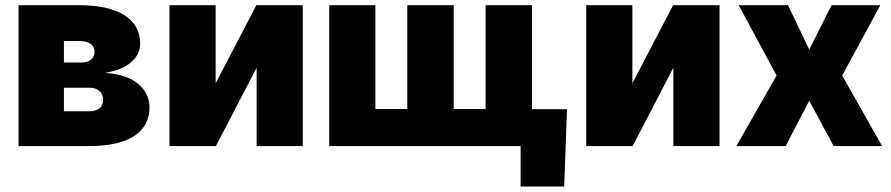

<svg xmlns="http://www.w3.org/2000/svg" viewBox="-20 -550 3355 723"><path d="M49.8 0H316.4C462.9 0 543 -50.8 543 -146.5C543 -208 492.2 -269.5 375 -275.4C460.9 -289.1 507.8 -332 507.8 -385.7C507.8 -481.4 420.9 -530.3 280.3 -530.3H49.8ZM316.4 -130.9H220.7V-219.7H316.4C348.6 -219.7 368.2 -202.1 368.2 -173.8C368.2 -146.5 348.6 -130.9 316.4 -130.9ZM286.1 -314.5H220.7V-395.5H280.3C314.5 -395.5 335.9 -380.9 335.9 -355.5C335.9 -330.1 317.4 -314.5 286.1 -314.5Z M792 -236.3V-530.3H618.2V0H793L946.3 -294.9V0H1120.1V-530.3H945.3Z M2115.2 -138.7H1983.4V-530.3H1808.6V-139.6H1688.5V-530.3H1513.7V-139.6H1393.6V-530.3H1219.7V0H1940.4V152.3H2104.5Z M2361.3 -236.3V-530.3H2187.5V0H2362.3L2515.6 -294.9V0H2689.5V-530.3H2514.6Z M2947.3 -530.3H2761.7L2904.3 -265.6L2752.9 0H2938.5L3027.3 -170.9L3119.1 0H3301.8L3151.4 -265.6L3294.9 -530.3H3111.3L3027.3 -363.3Z"/></svg>

Font: Pretendard Black
Style: Regular
Weight: 900
Designer: Base glyphs from Inter by Rasmus Andersson; Hangeul glyphs from Noto Sans CJK(Source Han Sans) by Jang Soo-young and Kan
Foundry: Kil Hyung-jin
Version: Version 1.309;Glyphs 3.2 (3225)